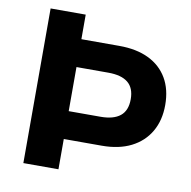

<svg xmlns="http://www.w3.org/2000/svg" viewBox="-79 -784 859 862"><g transform="rotate(10 350.5 -352.5)"><path d="M83 0V-705H243V-593H416Q495 -593 550.5 -566Q606 -539 635.5 -488.5Q665 -438 665 -367Q665 -297 635 -245.5Q605 -194 549.5 -166Q494 -138 416 -138H243V0ZM243 -265H388Q447 -265 477.5 -289.5Q508 -314 508 -366Q508 -417 478 -441.5Q448 -466 388 -466H243Z"/></g></svg>

Font: Nunito Sans 9pt ExtraBold
Style: Regular
Weight: 800
Version: Version 3.101;gftools[0.9.27]